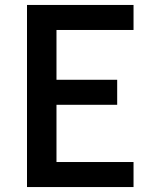

<svg xmlns="http://www.w3.org/2000/svg" viewBox="-20 -755 640 775"><path d="M89 0V-735H519V-634H208V-433H453V-332H208V-101H519V0Z"/></svg>

Font: Iosevka Fixed Extended
Style: Bold
Weight: 700
Width: 7
Monospace: yes
Designer: Belleve Invis
Foundry: Belleve Invis
Version: Version 24.1.1; ttfautohint (v1.8.4)